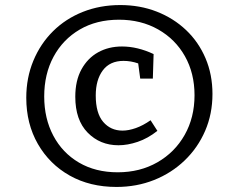

<svg xmlns="http://www.w3.org/2000/svg" viewBox="-20 -730 916 760"><path d="M441 10Q336 10 256 -35Q176 -80 130 -160Q84 -240 84 -343Q84 -422 112 -489.5Q140 -557 190 -606.5Q240 -656 308 -683Q376 -710 456 -710Q534 -710 600.5 -684Q667 -658 716.5 -611Q766 -564 793.5 -499.5Q821 -435 821 -358Q821 -279 792 -212Q763 -145 711 -95Q659 -45 590 -17.5Q521 10 441 10ZM446 -48Q534 -48 603 -87.5Q672 -127 711 -196Q750 -265 750 -353Q750 -440 712 -507.5Q674 -575 606 -613.5Q538 -652 451 -652Q362 -652 295.5 -613Q229 -574 192 -505.5Q155 -437 155 -348Q155 -261 191 -193Q227 -125 292.5 -86.5Q358 -48 446 -48ZM449 -155Q376 -155 327 -205Q278 -255 278 -347Q278 -411 302.5 -455.5Q327 -500 368.5 -523Q410 -546 463 -546Q524 -546 588 -516L585 -419H535L527 -479Q498 -489 469 -489Q415 -489 387 -451.5Q359 -414 359 -352Q359 -282 388.5 -247.5Q418 -213 465 -213Q489 -213 517.5 -223Q546 -233 576 -254L603 -212Q565 -182 525 -168.5Q485 -155 449 -155Z"/></svg>

Font: Bitter Medium
Style: Italic
Weight: 500
Italic angle: -9°
Designer: Sol Matas, and Bitter project Authors
Foundry: Sol Matas
Version: Version 2.001